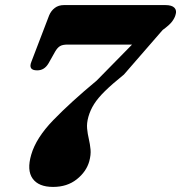

<svg xmlns="http://www.w3.org/2000/svg" viewBox="-20 -720 713 756"><path d="M331.5 -85Q320 -44 282.2 -14Q244.5 16 189 16Q132 16 108.5 -16.8Q85 -49.5 103 -111Q122 -177 189.8 -247Q257.5 -317 361 -403L500 -544.5H246.5Q226 -544.5 216 -538.2Q206 -532 197.5 -517.5L171 -470.5Q154.5 -442.5 126 -443Q89.5 -443 104 -478L173.5 -659.5Q181 -677.5 195.8 -688.8Q210.5 -700 232 -700H631Q657 -700 667 -689.2Q677 -678.5 671 -661Q668 -649.5 657.8 -635.5Q647.5 -621.5 620.5 -602L468 -426.5Q421.5 -389 393.5 -361.5Q365.5 -334 350.5 -310.2Q335.5 -286.5 328 -260Q321 -235 323 -213.8Q325 -192.5 329.8 -172.5Q334.5 -152.5 336.5 -131.5Q338.5 -110.5 331.5 -85Z"/></svg>

Font: Fraunces 9pt
Style: Bold Italic
Weight: 700
Italic angle: -16°
Version: Version 1.000;[b76b70a41]